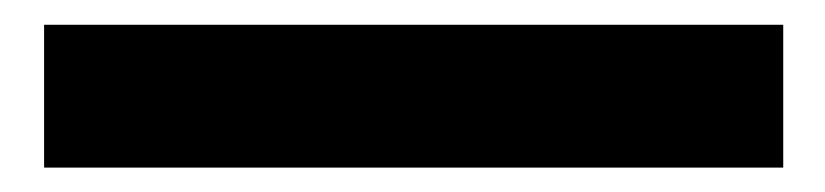

<svg xmlns="http://www.w3.org/2000/svg" viewBox="-20 104 666 155"><path d="M15.6 124H612.3V239.3H15.6Z"/></svg>

Font: GenEi M Gothic v2 Heavy
Style: Regular
Weight: 800
Version: Version 2.0